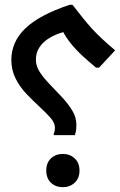

<svg xmlns="http://www.w3.org/2000/svg" viewBox="-20 -769 500 797"><path d="M203 -213Q205 -219 206.5 -225Q208 -231 208 -239Q208 -259 189.5 -280Q171 -301 144.5 -325.5Q118 -350 90.5 -378.5Q63 -407 45 -442.5Q27 -478 27 -521Q27 -556 41 -589Q55 -622 84.5 -650.5Q114 -679 160 -703.5Q206 -728 269 -749H281Q304 -720 322.5 -696.5Q341 -673 360 -652Q379 -631 402.5 -609Q426 -587 458 -560L391 -488H379Q352 -510 322 -537.5Q292 -565 267.5 -597Q243 -629 231 -662L269 -642Q251 -639 227.5 -631Q204 -623 181.5 -609Q159 -595 144 -573Q129 -551 129 -521Q129 -494 146 -468.5Q163 -443 188.5 -417Q214 -391 238.5 -364.5Q263 -338 280 -310Q297 -282 297 -252Q297 -232 295 -224Q293 -216 291 -208H203ZM172 -61Q172 -93 191.5 -111.5Q211 -130 241 -130Q270 -130 290 -111.5Q310 -93 310 -61Q310 -29 290 -10.5Q270 8 241 8Q211 8 191.5 -10.5Q172 -29 172 -61Z"/></svg>

Font: Kufam Medium
Style: Italic
Weight: 500
Italic angle: -11°
Designer: Artur Schmal
Foundry: Original Type
Version: Version 1.301; ttfautohint (v1.8.3)